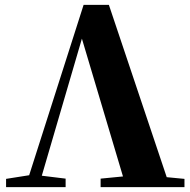

<svg xmlns="http://www.w3.org/2000/svg" viewBox="-20 -770 782 790"><path d="M666 -41 428 -750H324L100 -49L5 -34V0H250V-35L152 -47L317 -611L486 -44L394 -35V0H739V-34Z"/></svg>

Font: Noto Serif TC Black
Style: Regular
Weight: 900
Version: Version 1.001;PS 1.001;hotconv 16.6.54;makeotf.lib2.5.65590